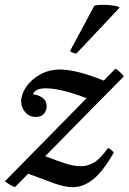

<svg xmlns="http://www.w3.org/2000/svg" viewBox="-45 -766 535 798"><path d="M-25 -12 315 -358Q254 -381 213 -390Q172 -399 146 -399Q100 -399 92 -374Q114 -372 131.5 -359.5Q149 -347 149 -324Q149 -307 138 -293.5Q127 -280 104 -280Q77 -280 60 -299.5Q43 -319 43 -345Q43 -374 63.5 -404.5Q84 -435 121 -456Q158 -477 206 -477Q232 -477 275.5 -467.5Q319 -458 386 -431L434 -480Q443 -477 454.5 -465.5Q466 -454 470 -449L143 -117Q196 -96 230 -85.5Q264 -75 292 -75Q318 -75 344.5 -90Q371 -105 404 -151Q420 -143 428 -132Q383 -53 342 -20.5Q301 12 258 12Q224 12 177.5 -5Q131 -22 72 -44L18 11Q11 11 -5 1Q-21 -9 -25 -12ZM450 -737 451 -733 272 -543Q270 -543 259.5 -546.5Q249 -550 246 -554L347 -742Q353 -744 363.5 -745Q374 -746 385 -746Q403 -746 421.5 -743.5Q440 -741 450 -737Z"/></svg>

Font: Tiro Devanagari Marathi
Style: Italic
Weight: 400
Italic angle: -11°
Designer: Devanagari: John Hudson & Fiona Ross, assisted by Paul Hanslow. Latin: John Hudson with Paul Hanslow, assisted by Kaja S
Foundry: Tiro Typeworks Ltd.
Version: Version 1.52